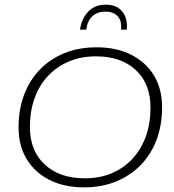

<svg xmlns="http://www.w3.org/2000/svg" viewBox="-20 -798 749 828"><path d="M342 10Q257 10 193.5 -22Q130 -54 95 -112Q60 -170 60 -249Q60 -325 83.5 -388Q107 -451 151 -497Q195 -543 257 -568.5Q319 -594 397 -594Q482 -594 545.5 -562Q609 -530 644 -472.5Q679 -415 679 -335Q679 -259 655.5 -196Q632 -133 587.5 -87Q543 -41 481 -15.5Q419 10 342 10ZM345 -29Q410 -29 462 -51Q514 -73 551.5 -113.5Q589 -154 609 -210Q629 -266 629 -334Q629 -437 565.5 -496Q502 -555 394 -555Q330 -555 277.5 -533Q225 -511 187 -470.5Q149 -430 129 -374Q109 -318 109 -250Q109 -147 173.5 -88Q238 -29 345 -29ZM325 -670Q332 -718 360.5 -748Q389 -778 436 -778Q469 -778 490 -764Q511 -750 520.5 -725.5Q530 -701 527 -670H502Q506 -709 487 -728.5Q468 -748 434 -748Q401 -748 379 -728.5Q357 -709 352 -670Z"/></svg>

Font: Rokkitt SemiBold ExtraLight
Style: Italic
Weight: 250
Italic angle: -9°
Version: Version 3.103